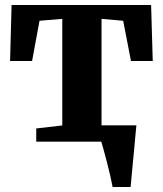

<svg xmlns="http://www.w3.org/2000/svg" viewBox="-20 -563 647 763"><path d="M427.5 180Q424.5 164 418.8 138.2Q413 112.5 405.8 84.8Q398.5 57 392.2 33.8Q386 10.5 382.5 -0.5L350 -65H522Q520.5 -50 518.2 -24.8Q516 0.5 513.2 30.2Q510.5 60 507.5 89.2Q504.5 118.5 502.5 142.5Q500.5 166.5 499 180ZM124 0V-52.5L227.5 -64.5V-488L137 -480.5L107.5 -320.5H20L26 -543H580.5L587 -320.5H500.5L469.5 -480.5L383.5 -488V-64.5L490 -52.5V0Z"/></svg>

Font: Merriweather 48pt ExtraBold
Style: Regular
Weight: 800
Version: Version 2.100